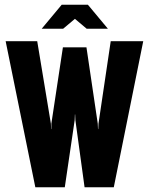

<svg xmlns="http://www.w3.org/2000/svg" viewBox="-20 -795 633 815"><path d="M130 0 4 -620H138L196 -270L197 -247H198V-270L247 -594H347L395 -270L396 -247H397L398 -270L450 -620H588L463 0H339L300 -285L299 -309H298L297 -285L255 0ZM157 -673 242 -775H353L438 -673H348L298 -715L248 -673Z"/></svg>

Font: Smooch Sans Thin ExtraBold
Style: Regular
Weight: 800
Version: Version 1.010